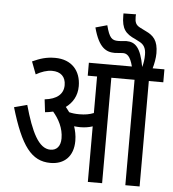

<svg xmlns="http://www.w3.org/2000/svg" viewBox="-59 -950 906 1005"><g transform="rotate(5 394.0 -448.0)"><path d="M356 -208C356 -238 350 -263 343 -284C353 -283 364 -282 374 -282C398 -282 419 -285 440 -292V0H515V-554H637V0H712V-554H788V-622H726C733 -645 739 -677 739 -702C739 -769 714 -794 673 -813L643 -828C619 -840 614 -855 614 -882C614 -887 614 -892 615 -896L549 -895V-883C549 -813 571 -789 623 -766L646 -754C667 -743 680 -725 680 -690C680 -664 677 -646 671 -624C653 -725 624 -752 577 -752C564 -752 550 -749 534 -749C501 -749 487 -760 470 -826L409 -809C437 -703 477 -685 522 -685C536 -685 549 -688 564 -688C585 -688 603 -677 617 -622H391V-554H440V-362C417 -353 395 -349 364 -349C343 -349 327 -351 311 -355C304 -364 298 -373 291 -381C325 -406 349 -443 349 -495C349 -576 300 -632 213 -632C166 -632 134 -621 94 -603L119 -537C147 -553 176 -563 203 -563C249 -563 275 -538 275 -494C275 -447 241 -418 177 -411L185 -344C199 -345 213 -348 227 -351C258 -315 283 -268 283 -215C283 -173 262 -151 230 -151C168 -151 128 -235 89 -374L21 -356C80 -157 136 -82 236 -82C309 -82 356 -127 356 -208Z"/></g></svg>

Font: Noto Sans ExtraCondensed
Style: Italic
Weight: 400
Width: 2
Italic angle: -12°
Designer: Monotype Design Team
Foundry: Monotype Imaging Inc.
Version: Version 2.013